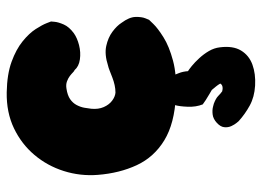

<svg xmlns="http://www.w3.org/2000/svg" viewBox="-124 -411 780 572"><g transform="rotate(-90 266.0 -125.0)"><path d="M297 245Q263 243 237.5 229Q212 215 191 196Q191 196 186 190Q181 184 176.5 174.5Q172 165 173 153.5Q174 142 186 131Q198 120 211 118.5Q224 117 233.5 119.5Q243 122 243 122Q259 128 266 135Q273 142 280 147Q288 149 293 148Q298 147 300.5 144.5Q303 142 303 141Q299 134 294 128Q289 122 284 116Q281 114 272 109Q263 104 254 98Q245 92 241 89Q233 69 234 44Q235 19 239 6Q239 6 242 -2.5Q245 -11 255 -20Q265 -29 286 -28Q306 -27 316.5 -13.5Q327 0 327 0Q329 5 334 17.5Q339 30 340 45Q345 48 355.5 56.5Q366 65 378.5 78.5Q391 92 400 107.5Q409 123 411 140Q416 179 401.5 203Q387 227 359.5 237Q332 247 297 245ZM266 9Q184 5 134 -25.5Q84 -56 60 -107.5Q36 -159 31 -224Q27 -276 42.5 -325Q58 -374 90.5 -412.5Q123 -451 170 -473.5Q217 -496 277 -495Q331 -494 368 -480.5Q405 -467 429 -447.5Q453 -428 465.5 -408.5Q478 -389 483 -376Q488 -363 488 -363Q488 -363 487 -352Q486 -341 479 -325Q472 -309 453 -295Q439 -285 417.5 -279.5Q396 -274 375 -277Q354 -280 343 -293Q341 -293 336.5 -297.5Q332 -302 325.5 -307Q319 -312 309.5 -315.5Q300 -319 288 -317Q268 -314 256.5 -306Q245 -298 239 -286.5Q233 -275 231 -263.5Q229 -252 228 -243Q226 -222 233 -206Q240 -190 252 -181Q264 -172 276 -171Q287 -171 298.5 -173.5Q310 -176 321.5 -180.5Q333 -185 342 -188.5Q351 -192 356 -193Q390 -204 415 -198.5Q440 -193 457.5 -180Q475 -167 484 -153Q501 -130 501.5 -111.5Q502 -93 497.5 -82Q493 -71 493 -71Q493 -71 480.5 -58Q468 -45 441 -28Q414 -11 371 0.5Q328 12 266 9Z"/></g></svg>

Font: Sour Gummy Black
Style: Regular
Weight: 900
Version: Version 1.000